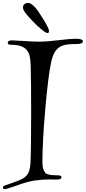

<svg xmlns="http://www.w3.org/2000/svg" viewBox="-70 -1111 587 1313"><path d="M448 -846Q497 -846 497 -828Q497 -810 452 -810Q396 -810 367 -802Q333 -793 311.5 -765Q290 -737 279 -682Q259 -587 239.5 -364Q220 -141 220 0Q220 33 229 52.5Q238 72 245.5 76Q253 80 265 83Q283 88 326 88Q350 88 350 101Q350 117 320 117Q314 117 297.5 116.5Q281 116 270 116Q221 116 164 124Q118 131 47.5 156.5Q-23 182 -37 182Q-50 182 -50 171Q-50 162 -38 158Q-37 158 -9 148Q19 138 47 127.5Q75 117 86 110Q113 94 124 71Q135 48 138 10Q143 -77 143 -342Q143 -554 140 -653Q139 -719 127 -745.5Q115 -772 93 -786Q64 -805 4 -805Q-17 -805 -17 -819Q-17 -835 13 -835Q26 -835 94 -830.5Q162 -826 204 -826Q244 -826 329 -836Q414 -846 448 -846ZM121 -1091Q156 -1091 206 -1011Q265 -922 265 -898Q265 -885 255 -885Q244 -885 213.5 -910Q183 -935 153 -967Q87 -1033 87 -1059Q87 -1074 97 -1082.5Q107 -1091 121 -1091Z"/></svg>

Font: Henny Penny
Style: Regular
Weight: 400
Designer: Olga Umpeleva
Foundry: Brownfox
Version: Version 1.001